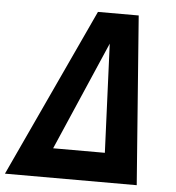

<svg xmlns="http://www.w3.org/2000/svg" viewBox="-106 -778 760 827"><g transform="rotate(5 274.0 -364.5)"><path d="M-54.2 0H515.6L460.4 -729H284.2ZM143.1 -127 346.7 -597.2 366.7 -127Z"/></g></svg>

Font: Hack
Style: Bold Oblique
Weight: 700
Italic angle: -12°
Monospace: yes
Designer: Christopher Simpkins
Foundry: Christopher Simpkins
Version: Version 2.010